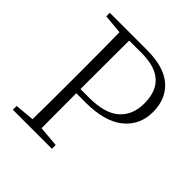

<svg xmlns="http://www.w3.org/2000/svg" viewBox="-192 -867 1012 1012"><g transform="rotate(45 314.0 -361.5)"><path d="M325.2 -691.4H231.4Q230.5 -593.8 230.5 -389.6V-329.1H294.9Q412.1 -329.1 467.3 -377.9Q522.5 -426.8 522.5 -513.7Q522.5 -691.4 325.2 -691.4ZM296.9 -297.9H230.5Q230.5 -127 231.4 -38.1L346.7 -28.3V0H55.7V-28.3L164.1 -38.1Q166 -134.8 166 -333V-389.6Q166 -588.9 164.1 -686.5L55.7 -696.3V-722.7H334Q459 -722.7 522.9 -667.5Q586.9 -612.3 586.9 -513.7Q586.9 -416 514.2 -356.9Q441.4 -297.9 296.9 -297.9Z"/></g></svg>

Font: GenYoMin TW TTF ExtraLight
Style: Regular
Weight: 250
Version: Version 1.300